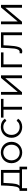

<svg xmlns="http://www.w3.org/2000/svg" viewBox="2033 -2604 697 4804"><g transform="rotate(-90 2382.0 -201.5)"><path d="M614 -62V127H547V0H76V127H9V-62H39Q92 -65 111 -140Q130 -215 137 -350L144 -526H532V-62ZM133 -62H461V-463H208L202 -346Q197 -234 183 -161.5Q169 -89 133 -62Z M701 -263Q701 -321 721.5 -370Q742 -419 778 -454.5Q814 -490 863 -510Q912 -530 969 -530Q1026 -530 1075 -510Q1124 -490 1160 -454.5Q1196 -419 1216 -370Q1236 -321 1236 -263Q1236 -205 1216 -156Q1196 -107 1160 -71Q1124 -35 1075 -15Q1026 5 969 5Q912 5 863 -15Q814 -35 778 -71Q742 -107 721.5 -156Q701 -205 701 -263ZM1164 -263Q1164 -309 1149.5 -346.5Q1135 -384 1109 -411Q1083 -438 1047 -453Q1011 -468 969 -468Q927 -468 891 -453Q855 -438 829 -411Q803 -384 788 -346.5Q773 -309 773 -263Q773 -217 788 -179.5Q803 -142 829 -115Q855 -88 891 -73Q927 -58 969 -58Q1011 -58 1047 -73Q1083 -88 1109 -115Q1135 -142 1149.5 -179.5Q1164 -217 1164 -263Z M1337 -263Q1337 -321 1357.5 -370Q1378 -419 1414 -454.5Q1450 -490 1499.5 -510Q1549 -530 1608 -530Q1677 -530 1730 -503.5Q1783 -477 1814 -426L1761 -390Q1735 -429 1695.5 -448.5Q1656 -468 1608 -468Q1565 -468 1528.5 -453Q1492 -438 1465.5 -411Q1439 -384 1424 -346.5Q1409 -309 1409 -263Q1409 -217 1424 -179Q1439 -141 1465.5 -114Q1492 -87 1528.5 -72.5Q1565 -58 1608 -58Q1656 -58 1695.5 -77Q1735 -96 1761 -135L1814 -99Q1783 -48 1729 -21.5Q1675 5 1608 5Q1549 5 1499.5 -15Q1450 -35 1414 -70.5Q1378 -106 1357.5 -155Q1337 -204 1337 -263Z M2311 -463H2112V0H2041V-463H1842V-526H2311Z M2414 -526H2485V-108L2836 -526H2899V0H2828V-418L2478 0H2414Z M3474 -463H3173V0H3102V-526H3474Z M3975 -526V0H3904V-463H3652L3645 -333Q3637 -169 3607 -81Q3577 7 3500 7Q3479 7 3449 -1L3454 -62Q3472 -58 3479 -58Q3520 -58 3541 -96Q3562 -134 3569 -190Q3576 -246 3581 -338L3590 -526Z M4177 -526H4248V-108L4599 -526H4662V0H4591V-418L4241 0H4177Z"/></g></svg>

Font: CMG Sans
Style: Regular
Weight: 400
Designer: Julieta Ulanovsky
Foundry: Julieta Ulanovsky
Version: Version 7.200